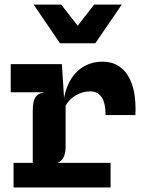

<svg xmlns="http://www.w3.org/2000/svg" viewBox="-20 -830 640 850"><path d="M40 0V-109H469.5V0ZM27.5 -421.5V-546H226.5V-421.5ZM125 -10V-339.5Q125 -380 136.5 -398.8Q148 -417.5 178 -421.5L125 -454V-546H254L263.5 -396.5Q273.5 -448.5 297.2 -484.2Q321 -520 356 -538.5Q391 -557 434 -557Q507 -557 545.8 -496.2Q584.5 -435.5 579.5 -320.5H447.5Q447 -375.5 429.5 -400.5Q412 -425.5 379.5 -425.5Q346 -425.5 315.8 -408Q285.5 -390.5 270.5 -362V-180.5Q270.5 -151 260.8 -132.5Q251 -114 232.5 -109L270.5 -82L272 -10ZM245.5 -638.5 129 -809.5H251L324 -716L396.5 -809.5H519L402 -638.5Z"/></svg>

Font: Spline Sans Mono
Style: Bold
Weight: 700
Designer: Eben Sorkin, Mirko Velimirovic
Foundry: Sorkin Type
Version: Version 1.004